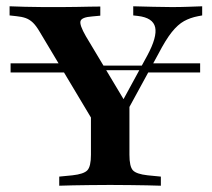

<svg xmlns="http://www.w3.org/2000/svg" viewBox="-20 -591 676 611"><path d="M252.4 -367.7 243.5 -382.3H445.2L437.1 -367.7ZM13.7 -360.5V-389.5H231.5L249.2 -360.5ZM435.5 -360.5 451.6 -389.5H616.9V-360.5ZM303.2 -160.5 106.5 -489.5Q95.2 -508.9 84.7 -519Q74.2 -529 61.7 -533.5Q49.2 -537.9 32.3 -539.5L10.5 -541.9V-571Q30.6 -570.2 59.7 -569.4Q88.7 -568.5 116.9 -568.5H125H132.3Q154.8 -568.5 178.2 -568.5Q201.6 -568.5 224.2 -569Q246.8 -569.4 265.7 -569.8Q284.7 -570.2 299.2 -570.2V-541.1L273.4 -538.7Q240.3 -536.3 236.3 -524.2Q232.3 -512.1 253.2 -475.8L383.1 -258.9L354.8 -241.9L448.4 -413.7Q480.6 -473.4 473.8 -504Q466.9 -534.7 418.5 -540.3L404 -541.9V-571Q437.1 -570.2 467.3 -569.4Q497.6 -568.5 526.6 -568.5Q554 -568.5 577.8 -569.4Q601.6 -570.2 623.4 -571V-541.9L610.5 -539.5Q585.5 -534.7 565.7 -523.8Q546 -512.9 526.6 -488.7Q507.3 -464.5 483.9 -419.4L342.7 -160.5ZM321.8 -2.4Q294.4 -2.4 266.1 -2Q237.9 -1.6 212.5 -1.2Q187.1 -0.8 168.5 0V-29L210.5 -33.1Q246.8 -37.1 258.1 -49.2Q269.4 -61.3 269.4 -98.4V-250.8L338.7 -196.8L391.9 -279.8V-98.4Q391.9 -61.3 402.8 -49.2Q413.7 -37.1 450 -33.1L491.9 -29V0Q473.4 -0.8 448 -1.2Q422.6 -1.6 394.4 -2Q366.1 -2.4 338.7 -2.4H329.8Z"/></svg>

Font: Playfair 5pt SemiExpanded Light
Style: Bold
Weight: 700
Version: Version 2.203